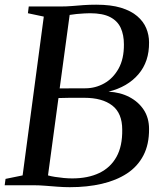

<svg xmlns="http://www.w3.org/2000/svg" viewBox="-28 -770 676 798"><path d="M262 8Q238 8 211.5 6Q185 4 160 2Q135 0 114.5 0H-8.5L-5 -26.5L66 -41L154 -701L88 -715L91.5 -743H221Q248.5 -743 272 -745Q295.5 -747 319.5 -748.8Q343.5 -750.5 372 -750.5Q433 -750.5 474.8 -737.8Q516.5 -725 542.2 -703Q568 -681 579.8 -652.8Q591.5 -624.5 591.5 -594Q592.5 -514 547.2 -461.2Q502 -408.5 423 -389Q472 -386.5 510 -366.5Q548 -346.5 569.8 -313Q591.5 -279.5 591.5 -234Q592 -170 568 -124Q544 -78 499.8 -49Q455.5 -20 395 -6Q334.5 8 262 8ZM272 -28.5Q337.5 -28.5 384.2 -50.8Q431 -73 456 -117.8Q481 -162.5 480 -231Q480 -299.5 438.5 -331.5Q397 -363.5 323 -363.5Q285.5 -363.5 260.8 -363.5Q236 -363.5 215 -362.5L171.5 -41Q183 -37.5 200.5 -34.8Q218 -32 237.2 -30.2Q256.5 -28.5 272 -28.5ZM220 -402.5Q242.5 -402.5 270.5 -402.8Q298.5 -403 326.5 -403Q368.5 -403 405.2 -423.5Q442 -444 464.8 -484.8Q487.5 -525.5 487 -585.5Q487 -625 473.8 -654Q460.5 -683 429.8 -699Q399 -715 346 -715Q338 -715 322.5 -714.2Q307 -713.5 290.2 -711.8Q273.5 -710 261.5 -708Z"/></svg>

Font: Merriweather 96pt
Style: Italic
Weight: 400
Italic angle: -7.8°
Version: Version 2.101